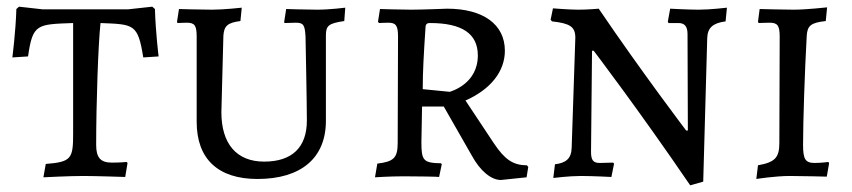

<svg xmlns="http://www.w3.org/2000/svg" viewBox="-20 -527 2551 575"><path d="M110 4C110 4 187 0 229 0C268 0 355 3 355 3L362 -39L359 -42C359 -42 342 -40 315 -40C281 -40 268 -55 268 -93C268 -216 274 -393 281 -458C381 -454 393 -456 409 -355L455 -358C455 -358 446 -430 444 -500L436 -507L363 -499H108L37 -507L29 -500C27 -431 17 -355 17 -355L64 -358C78 -456 91 -454 199 -458V-127C199 -52 194 -42 117 -36Z M751 9C882 9 956 -54 956 -165V-421C956 -451 965 -457 1011 -464L1014 -504C1014 -504 967 -498 930 -498C899 -498 837 -500 837 -500L831 -461L832 -458L866 -459C889 -459 893 -452 895 -417C895 -417 899 -219 899 -166C899 -86 855 -43 771 -43C688 -43 643 -97 643 -191L649 -420C651 -449 661 -459 700 -464L704 -504C704 -504 650 -498 615 -498C580 -498 516 -500 516 -500L510 -461L512 -458C512 -458 530 -459 539 -459C563 -459 569 -451 569 -417V-162C569 -51 633 9 751 9Z M1480 12 1557 4 1562 -27 1558 -32C1516 -32 1491 -50 1459 -98L1374 -226C1449 -259 1492 -313 1492 -375C1492 -454 1427 -501 1319 -501C1319 -501 1242 -498 1212 -498C1181 -498 1118 -500 1118 -500L1112 -462L1115 -458C1115 -458 1132 -459 1143 -459C1165 -459 1172 -451 1172 -418L1171 -99C1171 -54 1159 -43 1110 -37L1103 4C1103 4 1147 1 1188 1C1225 1 1295 2 1295 3L1303 -35L1301 -38C1248 -39 1242 -46 1242 -101L1244 -208H1309L1393 -61C1418 -15 1451 12 1480 12ZM1327 -252 1246 -260C1246 -312 1249 -364 1254 -440C1254 -454 1257 -458 1268 -458C1364 -458 1411 -426 1411 -361C1411 -276 1332 -254 1327 -252Z M2040 -136H2035C2035 -136 1902 -311 1773 -501C1773 -501 1741 -498 1712 -498C1685 -498 1636 -502 1636 -502L1629 -468L1633 -463C1687 -457 1703 -447 1703 -414L1692 -84C1691 -52 1675 -39 1642 -35L1637 6C1637 6 1684 0 1720 0C1755 0 1811 3 1811 3L1819 -37L1816 -40L1776 -39C1757 -39 1750 -47 1750 -72L1753 -375H1758C1758 -375 1895 -195 2047 28L2086 17L2098 -413C2099 -444 2115 -458 2153 -463L2157 -504C2157 -504 2107 -498 2072 -498C2042 -498 1987 -501 1987 -501L1980 -462L1982 -458H2012C2030 -458 2039 -448 2039 -425Z M2245 9C2245 9 2302 0 2345 0C2383 0 2456 2 2456 2L2463 -38L2461 -42C2461 -42 2439 -39 2420 -39C2392 -39 2385 -50 2385 -93C2385 -163 2390 -313 2396 -420C2398 -450 2408 -459 2453 -464L2457 -505C2457 -505 2394 -498 2357 -498C2322 -498 2261 -500 2255 -500L2250 -462L2252 -458C2252 -458 2273 -459 2285 -459C2309 -459 2315 -450 2315 -417L2314 -99C2314 -55 2301 -41 2250 -32Z"/></svg>

Font: Alegreya SC
Style: Regular
Weight: 400
Designer: Juan Pablo del Peral
Foundry: Huerta Tipografica
Version: Version 2.007;PS 002.007;hotconv 1.0.88;makeotf.lib2.5.64775